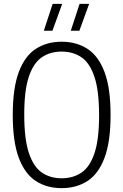

<svg xmlns="http://www.w3.org/2000/svg" viewBox="-20 -965 638 994"><path d="M299 9Q222 9 165.2 -28Q108.5 -65 77.2 -148.2Q46 -231.5 46 -370Q46 -508.5 77.2 -591.8Q108.5 -675 165.2 -712Q222 -749 299 -749Q376 -749 433 -712Q490 -675 521.2 -591.8Q552.5 -508.5 552.5 -370Q552.5 -231.5 521.2 -148.2Q490 -65 433 -28Q376 9 299 9ZM299 -42Q358 -42 401.5 -71.2Q445 -100.5 469 -171.5Q493 -242.5 493 -367.5Q493 -495 469 -567Q445 -639 401.5 -668.5Q358 -698 299 -698Q240.5 -698 197 -668.8Q153.5 -639.5 129.5 -568.5Q105.5 -497.5 105.5 -372.5Q105.5 -245 129.5 -173Q153.5 -101 197 -71.5Q240.5 -42 299 -42ZM346.5 -806 392 -945H441.5L391 -806ZM207 -806 252.5 -945H302L251.5 -806Z"/></svg>

Font: Encode Sans Cnd Lt
Style: Regular
Weight: 300
Width: 3
Designer: Multiple Designers
Foundry: Impallari Type
Version: Version 3.002; ttfautohint (v1.8.3) -l 8 -r 50 -G 200 -x 14 